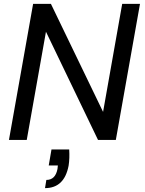

<svg xmlns="http://www.w3.org/2000/svg" viewBox="-20 -718 743 985"><path d="M244.1 48.8H335Q337.9 94.2 332 131.8Q310.1 247.1 210.9 247.1L217.8 205.1Q264.2 205.1 274.9 148.9L276.9 130.9H230ZM606.9 -698.2H698.2L574.2 0H482.9L215.8 -555.2L117.2 0H25.9L149.9 -698.2H241.2L508.8 -144Z"/></svg>

Font: Poppins
Style: Italic
Weight: 400
Italic angle: -10°
Designer: Ninad Kale (Devanagari), Jonny Pinhorn (Latin)
Foundry: Indian Type Foundry
Version: Version 3.200;PS 1.000;hotconv 16.6.54;makeotf.lib2.5.65590